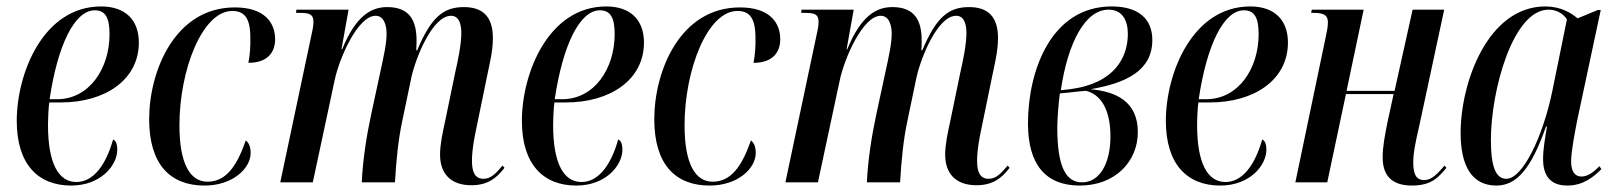

<svg xmlns="http://www.w3.org/2000/svg" viewBox="-20 -566 5014 596"><path d="M201 10C293 10 344 -53 344 -101C344 -122 338 -130 331 -133C310 -58 272 -1 217 -1C162 -1 129 -58 129 -178C129 -198 131 -238 133 -248H169C306 -248 411 -318 411 -434C411 -504 369 -546 294 -546C114 -546 32 -338 32 -191C32 -55 99 10 201 10ZM157 -258H134C159 -427 212 -534 274 -534C306 -534 320 -513 320 -460C320 -353 257 -258 157 -258Z M615 10C702 10 758 -43 758 -91C758 -113 751 -124 743 -130C714 -47 680 -2 624 -2C570 -2 537 -58 537 -177C537 -349 608 -532 701 -532C736 -532 756 -513 757 -455C758 -424 756 -396 751 -371C813 -371 834 -406 834 -444C834 -496 801 -543 709 -543C522 -543 443 -344 443 -196C443 -56 508 10 615 10Z M1443 9C1492 9 1520 -11 1546 -45L1540 -52C1520 -29 1505 -11 1481 -11C1454 -11 1445 -32 1445 -68C1445 -85 1448 -115 1454 -145L1491 -325C1498 -361 1510 -404 1510 -448C1510 -516 1477 -544 1420 -544C1356 -544 1318 -512 1275 -410H1272C1273 -420 1273 -431 1273 -441C1273 -504 1250 -544 1182 -544C1133 -544 1085 -518 1042 -413H1040L1062 -536H900L899 -526H911C944 -526 953 -520 953 -497C953 -484 949 -467 945 -449L850 0H951L1019 -318C1033 -384 1090 -517 1146 -517C1173 -517 1180 -485 1180 -462C1180 -431 1172 -395 1160 -340L1132 -210C1118 -145 1106 -69 1103 0H1206C1210 -67 1216 -132 1229 -192L1257 -326C1271 -389 1323 -517 1380 -517C1406 -517 1412 -489 1412 -463C1412 -428 1401 -376 1393 -341L1362 -191C1354 -155 1346 -118 1346 -86C1346 -27 1379 9 1443 9Z M1769 10C1861 10 1912 -53 1912 -101C1912 -122 1906 -130 1899 -133C1878 -58 1840 -1 1785 -1C1730 -1 1697 -58 1697 -178C1697 -198 1699 -238 1701 -248H1737C1874 -248 1979 -318 1979 -434C1979 -504 1937 -546 1862 -546C1682 -546 1600 -338 1600 -191C1600 -55 1667 10 1769 10ZM1725 -258H1702C1727 -427 1780 -534 1842 -534C1874 -534 1888 -513 1888 -460C1888 -353 1825 -258 1725 -258Z M2183 10C2270 10 2326 -43 2326 -91C2326 -113 2319 -124 2311 -130C2282 -47 2248 -2 2192 -2C2138 -2 2105 -58 2105 -177C2105 -349 2176 -532 2269 -532C2304 -532 2324 -513 2325 -455C2326 -424 2324 -396 2319 -371C2381 -371 2402 -406 2402 -444C2402 -496 2369 -543 2277 -543C2090 -543 2011 -344 2011 -196C2011 -56 2076 10 2183 10Z M3011 9C3060 9 3088 -11 3114 -45L3108 -52C3088 -29 3073 -11 3049 -11C3022 -11 3013 -32 3013 -68C3013 -85 3016 -115 3022 -145L3059 -325C3066 -361 3078 -404 3078 -448C3078 -516 3045 -544 2988 -544C2924 -544 2886 -512 2843 -410H2840C2841 -420 2841 -431 2841 -441C2841 -504 2818 -544 2750 -544C2701 -544 2653 -518 2610 -413H2608L2630 -536H2468L2467 -526H2479C2512 -526 2521 -520 2521 -497C2521 -484 2517 -467 2513 -449L2418 0H2519L2587 -318C2601 -384 2658 -517 2714 -517C2741 -517 2748 -485 2748 -462C2748 -431 2740 -395 2728 -340L2700 -210C2686 -145 2674 -69 2671 0H2774C2778 -67 2784 -132 2797 -192L2825 -326C2839 -389 2891 -517 2948 -517C2974 -517 2980 -489 2980 -463C2980 -428 2969 -376 2961 -341L2930 -191C2922 -155 2914 -118 2914 -86C2914 -27 2947 9 3011 9Z M3332 10C3441 10 3512 -64 3512 -156C3512 -252 3443 -282 3365 -289C3475 -308 3557 -346 3557 -442C3557 -509 3512 -546 3431 -546C3242 -546 3171 -345 3171 -183C3171 -56 3225 10 3332 10ZM3301 -289 3273 -286C3295 -435 3349 -536 3421 -536C3463 -536 3481 -504 3481 -461C3481 -389 3441 -307 3301 -289ZM3339 0C3290 0 3262 -45 3262 -170C3262 -196 3266 -248 3270 -276C3296 -278 3330 -283 3352 -284C3408 -269 3427 -208 3427 -143C3427 -59 3394 0 3339 0Z M3768 10C3860 10 3911 -53 3911 -101C3911 -122 3905 -130 3898 -133C3877 -58 3839 -1 3784 -1C3729 -1 3696 -58 3696 -178C3696 -198 3698 -238 3700 -248H3736C3873 -248 3978 -318 3978 -434C3978 -504 3936 -546 3861 -546C3681 -546 3599 -338 3599 -191C3599 -55 3666 10 3768 10ZM3724 -258H3701C3726 -427 3779 -534 3841 -534C3873 -534 3887 -513 3887 -460C3887 -353 3824 -258 3724 -258Z M4363 10C4425 10 4446 -17 4470 -45L4464 -52C4442 -26 4424 -7 4401 -7C4374 -7 4367 -29 4367 -61C4367 -91 4373 -121 4386 -177L4463 -536H4365L4309 -284H4160L4213 -536H4052L4050 -526H4058C4094 -526 4102 -516 4102 -496C4102 -483 4099 -468 4094 -445L4001 0H4100L4158 -274H4306L4286 -182C4279 -145 4272 -112 4272 -78C4272 -31 4291 10 4363 10Z M4625 10C4688 10 4733 -42 4779 -173H4782C4776 -136 4770 -104 4770 -72C4770 -18 4795 10 4845 10C4895 10 4927 -17 4951 -41L4945 -50C4925 -30 4908 -18 4889 -18C4868 -18 4857 -35 4857 -65C4857 -98 4870 -161 4876 -193L4949 -535H4940L4877 -509C4856 -527 4823 -546 4777 -546C4599 -546 4514 -311 4514 -153C4514 -54 4547 10 4625 10ZM4656 -11C4624 -11 4608 -46 4608 -132C4608 -284 4676 -536 4787 -536C4808 -536 4830 -527 4844 -506L4799 -285C4770 -143 4707 -11 4656 -11Z"/></svg>

Font: Noto Serif Display ExtraCondensed Medium
Style: Italic
Weight: 500
Width: 2
Italic angle: -12°
Designer: Monotype Design Team
Foundry: Monotype Imaging Inc.
Version: Version 2.009